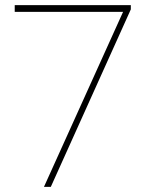

<svg xmlns="http://www.w3.org/2000/svg" viewBox="-20 -731 587 751"><path d="M491.7 -710.9V-694.3L178.7 0H151.9L461.4 -684.6H37.6V-710.9Z"/></svg>

Font: Vazirmatn RD UI Thin
Style: Regular
Weight: 100
Designer: Saber Rastikerdar
Foundry: Saber Rastikerdar
Version: Version 33.003